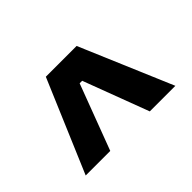

<svg xmlns="http://www.w3.org/2000/svg" viewBox="-139 -739 807 807"><g transform="rotate(45 264.0 -335.5)"><path d="M470 -69 58 -244V-427L470 -602V-450L178 -340V-325L470 -215Z"/></g></svg>

Font: Bricolage Grotesque 96pt ExtraBold
Style: Bold
Weight: 700
Version: Version 1.001;gftools[0.9.33.dev8+g029e19f]